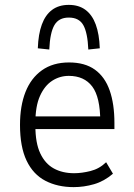

<svg xmlns="http://www.w3.org/2000/svg" viewBox="-20 -759 551 787"><path d="M282 8Q216 8 166 -18Q116 -44 89 -100.5Q62 -157 62 -247Q62 -325 84.5 -382Q107 -439 152 -471Q197 -503 263 -503Q328 -503 369 -473.5Q410 -444 429.5 -388.5Q449 -333 449 -255V-230H109V-282H410L391 -260Q391 -361 358 -404.5Q325 -448 262 -448Q225 -448 194 -428Q163 -408 144 -366Q125 -324 125 -256V-243Q125 -173 145 -130.5Q165 -88 200.5 -68.5Q236 -49 284 -49Q315 -49 351 -58Q387 -67 415 -94L443 -47Q407 -16 365.5 -4Q324 8 282 8ZM182 -556 135 -561Q137 -619 151.5 -658.5Q166 -698 193.5 -718.5Q221 -739 262 -739Q303 -739 330.5 -718.5Q358 -698 372.5 -658.5Q387 -619 389 -561L342 -556Q339 -625 321.5 -656Q304 -687 262 -687Q221 -687 203 -656Q185 -625 182 -556Z"/></svg>

Font: Nunito Sans 7pt Condensed Light
Style: Regular
Weight: 300
Width: 3
Designer: Vernon Adams
Foundry: Vernon Adams
Version: Version 3.101;gftools[0.9.27]